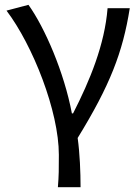

<svg xmlns="http://www.w3.org/2000/svg" viewBox="-20 -577 580 796"><path d="M220 199H314C314 137 311 60 302 -5C436 -223 489 -360 518 -543H426C414 -392 353 -244 283 -107H278C246 -277 166 -462 98 -557L7 -533C116 -389 224 -116 224 65C224 125 224 150 220 199Z"/></svg>

Font: Noto Sans JP Regular
Style: Regular
Weight: 400
Designer: Ryoko NISHIZUKA (kana & ideographs); Paul D. Hunt (Latin, Greek & Cyrillic); Wenlong ZHANG (bopomofo); Sandoll Communica
Foundry: Adobe Systems Incorporated
Version: Version 1.004;PS 1.004;hotconv 1.0.82;makeotf.lib2.5.63406